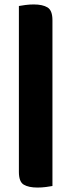

<svg xmlns="http://www.w3.org/2000/svg" viewBox="-20 -703 321 864"><path d="M216 134Q206 136 187 138.5Q168 141 149 141Q109 141 87 128Q65 115 65 71V-676Q75 -678 94 -680.5Q113 -683 132 -683Q172 -683 194 -669.5Q216 -656 216 -612Z"/></svg>

Font: Baloo Tammudu
Style: Regular
Weight: 400
Designer: Omkar Shende and Ek Type
Foundry: Ek Type
Version: Version 1.443;PS 1.000;hotconv 16.6.51;makeotf.lib2.5.65220;